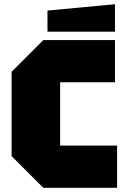

<svg xmlns="http://www.w3.org/2000/svg" viewBox="-20 -890 600 910"><path d="M35 -150V-550L185 -700H525V-500H265V-200H535V0H185ZM205 -740V-840L525 -870V-740Z"/></svg>

Font: Tektur Black
Style: Regular
Weight: 900
Designer: Adam Jagosz
Foundry: Adam Jagosz
Version: Version 1.005;gftools[0.9.30]